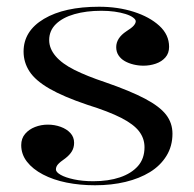

<svg xmlns="http://www.w3.org/2000/svg" viewBox="-20 -535 576 570"><path d="M262 15Q217 15 177.5 7Q138 -1 107.5 -17Q77 -33 60 -55Q43 -77 43 -104Q43 -124 54.5 -137.5Q66 -151 84 -158Q102 -165 122 -165Q142 -165 160 -158.5Q178 -152 189 -140Q200 -128 200 -111Q200 -97 193.5 -86Q187 -75 174 -65Q158 -54 152 -47Q146 -40 146 -32Q146 -24 160 -16Q174 -8 199.5 -2.5Q225 3 257 3Q302 3 336 -8.5Q370 -20 389.5 -42Q409 -64 409 -98Q409 -124 393 -145Q377 -166 340 -185Q303 -204 239 -224Q168 -248 126.5 -272Q85 -296 67.5 -323Q50 -350 50 -382Q50 -443 110.5 -479Q171 -515 274 -515Q330 -515 377 -500Q424 -485 453 -458.5Q482 -432 482 -396Q482 -377 471 -364.5Q460 -352 442.5 -346Q425 -340 406 -340Q391 -340 376.5 -343.5Q362 -347 350.5 -353.5Q339 -360 332 -370.5Q325 -381 325 -395Q325 -422 355 -442Q371 -452 377 -459Q383 -466 383 -472Q383 -477 375 -483Q367 -489 352.5 -493.5Q338 -498 320 -500.5Q302 -503 281 -503Q236 -503 201 -493Q166 -483 146 -463.5Q126 -444 126 -416Q126 -391 145 -368.5Q164 -346 201 -327.5Q238 -309 292 -291Q367 -265 410.5 -242Q454 -219 473 -194.5Q492 -170 492 -138Q492 -101 474 -72Q456 -43 425 -24Q394 -5 352.5 5Q311 15 262 15Z"/></svg>

Font: Kalnia
Style: Regular
Weight: 400
Designer: Frida Medrano
Foundry: Frida Medrano
Version: Version 1.105